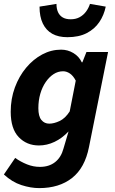

<svg xmlns="http://www.w3.org/2000/svg" viewBox="-24 -763 590 986"><path d="M177 203Q134 203 86 187.5Q38 172 -4 133L54 48Q82 68 114.5 81Q147 94 181 94Q228 94 259 69.5Q290 45 302 0L328 -88Q295 -53 256 -34.5Q217 -16 176 -16Q113 -16 72 -59Q31 -102 31 -189Q31 -256 52.5 -314Q74 -372 110.5 -415.5Q147 -459 193 -483.5Q239 -508 290 -508Q324 -508 353 -490.5Q382 -473 396 -443H399L420 -496H531L433 -8Q412 99 346 151Q280 203 177 203ZM229 -128Q253 -128 282 -141.5Q311 -155 334 -191L365 -349Q352 -374 335 -385.5Q318 -397 300 -397Q274 -397 251.5 -382.5Q229 -368 211 -342Q193 -316 183 -281.5Q173 -247 173 -207Q173 -166 188.5 -147Q204 -128 229 -128ZM322 -572Q276 -572 244.5 -589.5Q213 -607 196 -642Q179 -677 179 -729L266 -743Q266 -718 274 -700.5Q282 -683 298 -673.5Q314 -664 339 -664Q365 -664 384.5 -674.5Q404 -685 417.5 -703Q431 -721 438 -743L519 -729Q510 -685 486 -649.5Q462 -614 421.5 -593Q381 -572 322 -572Z"/></svg>

Font: Source Sans 3
Style: Bold Italic
Weight: 700
Italic angle: -11°
Designer: Paul D. Hunt
Foundry: Adobe
Version: Version 3.052;hotconv 1.1.0;makeotfexe 2.6.0